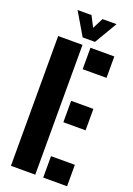

<svg xmlns="http://www.w3.org/2000/svg" viewBox="-181 -1046 770 1112"><g transform="rotate(20 204.0 -490.0)"><path d="M40 0V-800H190V0ZM239 -668V-800H386V-668ZM239 -341V-473H376V-341ZM239 0V-132H386V0ZM176 -841 94 -980H180L214 -914L248 -980H334L252 -841Z"/></g></svg>

Font: Big Shoulders Stencil Display Black
Style: Regular
Weight: 900
Designer: Patric King
Foundry: XO Type Co
Version: Version 1.000